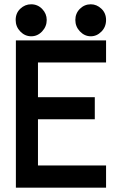

<svg xmlns="http://www.w3.org/2000/svg" viewBox="-20 -871 565 891"><path d="M156.2 -317.4V-103H472.2V0H53.7V-683.6H472.2V-581.1H156.2V-419.9H419.9V-317.4ZM196.8 -778.3Q196.8 -748 175.5 -725.3Q154.3 -702.6 125 -702.6Q95.7 -702.6 74.2 -724.9Q52.7 -747.1 52.7 -778.3Q52.7 -810.5 74.5 -830.8Q96.2 -851.1 124.5 -851.1Q154.8 -851.1 175.8 -829.3Q196.8 -807.6 196.8 -778.3ZM472.2 -778.3Q472.2 -746.1 450.7 -724.4Q429.2 -702.6 401.4 -702.6Q372.6 -702.6 351.1 -725.1Q329.6 -747.6 329.6 -778.3Q329.6 -809.1 350.8 -830.1Q372.1 -851.1 401.4 -851.1Q428.7 -851.1 450.4 -830.6Q472.2 -810.1 472.2 -778.3Z"/></svg>

Font: Anka/Coder Condensed
Style: Bold
Weight: 700
Width: 4
Monospace: yes
Version: Version 001.100